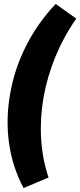

<svg xmlns="http://www.w3.org/2000/svg" viewBox="-20 -763 405 969"><path d="M99 186 225 133C182 5 176 -135 200 -273C225 -412 281 -550 365 -669L261 -743C139 -615 59 -454 31 -288C2 -125 22 43 99 186Z"/></svg>

Font: Fixel Display ExtraBold
Style: Italic
Weight: 800
Italic angle: -10°
Designer: AlfaBravo + MacPaw
Foundry: Kyrylo Tkachov, Marchela Mozhyna, Serhii Makarenko, Maria Weinstein, Zakhar Kryvoshyya
Version: Version 1.210;Glyphs 3.2 (3217)